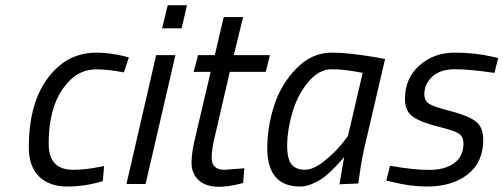

<svg xmlns="http://www.w3.org/2000/svg" viewBox="-20 -714 1953 745"><path d="M168.9 -155.8Q168.9 -55.2 263.7 -55.2Q310.5 -55.2 363.8 -65.9L383.8 -69.8L378.9 -11.2Q310.1 9.8 240.7 9.8Q171.4 9.8 131.3 -29.3Q91.8 -68.8 91.8 -142.1Q91.8 -356 208 -457Q269 -509.8 355 -509.8Q401.9 -509.8 461.9 -496.1L480 -491.2L460.9 -433.1Q396 -445.3 353 -444.8Q293 -444.8 250 -400.9Q168.9 -319.8 168.9 -155.8Z M608.9 -604 630.9 -693.8H705.6L684.6 -604ZM470.7 0 585.9 -500H660.6L544.9 0Z M801.3 -101.1Q801.3 -55.2 851.6 -55.2L928.2 -61L923.3 -3.9Q799.3 30.3 750.5 -15.1Q723.6 -40 723.1 -82Q723.1 -124 739.3 -188L797.4 -435.1H731.4L748.5 -500H813.5L848.1 -647.9H923.3L887.2 -500H1027.3L1011.2 -435.1H871.6L813.5 -184.1Q801.3 -136.2 801.3 -101.1Z M1162.6 -55.2Q1196.8 -55.7 1236.8 -87.9Q1277.3 -120.1 1304.2 -152.8L1330.1 -186L1387.2 -431.2Q1317.9 -445.3 1267.1 -445.3Q1216.3 -445.3 1174.3 -393.6Q1132.3 -341.8 1113.3 -273.4Q1094.2 -205.1 1094.2 -150.9Q1094.2 -96.7 1111.3 -76.2Q1128.4 -55.7 1162.6 -55.2ZM1145 9.8Q1017.1 9.8 1017.1 -139.2Q1017.1 -222.2 1043.9 -304.7Q1070.3 -387.2 1130.4 -448.7Q1190.4 -510.3 1269 -509.8Q1330.1 -509.8 1436 -492.2L1474.1 -484.9L1398.4 -160.2Q1384.3 -104 1374 -27.8L1370.1 -2L1297.4 1Q1311.5 -85 1315.4 -106Q1310.1 -96.7 1285.6 -71.3Q1261.2 -45.9 1242.2 -30.3Q1223.1 -14.6 1195.8 -2.4Q1168.5 9.8 1145 9.8Z M1626.5 -348.1Q1626.5 -324.2 1644 -312Q1661.6 -299.8 1727.5 -283.2Q1792.5 -266.6 1823.7 -244.6Q1855 -223.1 1855 -171.9Q1855 -84 1794.4 -37.1Q1733.9 9.8 1637.2 9.8Q1573.2 9.8 1502.4 -7.8L1479 -13.2L1493.2 -70.8Q1585 -54.7 1645.5 -54.7Q1706.1 -54.7 1742.2 -81.1Q1778.3 -106.9 1778.3 -157.2Q1778.3 -184.6 1759.3 -196.3Q1740.2 -208 1676.8 -223.6Q1613.3 -239.3 1582 -261.2Q1551.3 -283.2 1551.3 -330.1Q1551.3 -410.2 1607.4 -460Q1663.6 -509.8 1743.7 -509.8Q1823.7 -509.8 1890.1 -494.1L1913.1 -488.8L1898.4 -431.2Q1803.2 -445.3 1745.6 -445.3Q1688 -445.3 1657.2 -416.5Q1626.5 -388.2 1626.5 -348.1Z"/></svg>

Font: TitilliumWeb-Italic
Style: Italic
Weight: 400
Italic angle: -13°
Version: Version 1.001;PS 57.000;hotconv 1.0.70;makeotf.lib2.5.55311